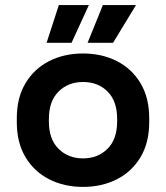

<svg xmlns="http://www.w3.org/2000/svg" viewBox="-20 -720 652 754"><path d="M46 -240V-256Q46 -336 80 -393Q114 -450 173 -480Q232 -510 306 -510Q380 -510 439 -480Q498 -450 532 -393Q566 -336 566 -256V-240Q566 -160 532 -103Q498 -46 439 -16Q380 14 306 14Q232 14 173 -16Q114 -46 80 -103Q46 -160 46 -240ZM440 -243V-253Q440 -323 402.5 -360.5Q365 -398 306 -398Q248 -398 210 -360.5Q172 -323 172 -253V-243Q172 -173 210 -135.5Q248 -98 306 -98Q364 -98 402 -135.5Q440 -173 440 -243ZM324 -552 384 -700H514L424 -552ZM163 -552 211 -700H329L261 -552Z"/></svg>

Font: Space 7353
Style: Regular
Weight: 400
Designer: Christine Claussen + Ruben Lyon  (Space 7353)
Version: Version 1.000;FEAKit 1.0